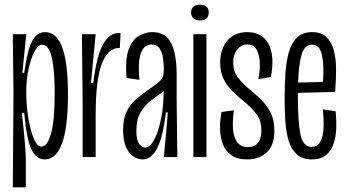

<svg xmlns="http://www.w3.org/2000/svg" viewBox="-20 -675 1486 825"><path d="M35 130 38 -276 35 -528H93L76 -362H84Q98 -463 119 -500Q140 -537 174 -537Q223 -537 247.5 -471Q272 -405 272 -269Q272 10 172 10Q135 10 114.5 -34.5Q94 -79 84 -190H74Q84 -100 87.5 -54.5Q91 -9 91 13V130ZM158 -45Q183 -45 199 -100Q215 -155 215 -276Q215 -373 202.5 -428Q190 -483 161 -483Q143 -483 127.5 -452.5Q112 -422 102.5 -377Q93 -332 93 -286V-264Q93 -239 97 -202Q101 -165 109.5 -129Q118 -93 130 -69Q142 -45 158 -45Z M335 0V-240L332 -528H391L371 -319H381Q395 -435 422.5 -484Q450 -533 489 -533Q495 -533 498 -532L495 -469H492Q443 -469 417 -400Q391 -331 391 -179V0Z M593 10Q574 10 554.5 -2Q535 -14 522 -42Q509 -70 509 -117Q509 -165 524 -195.5Q539 -226 563.5 -247.5Q588 -269 617 -289Q648 -310 662 -322Q676 -334 680 -346Q684 -358 684 -378Q684 -401 680.5 -425.5Q677 -450 665.5 -467Q654 -484 630 -484Q618 -484 603.5 -474Q589 -464 581 -432Q573 -400 579 -332L524 -340Q517 -420 533 -462.5Q549 -505 577 -521Q605 -537 634 -537Q692 -537 715.5 -489.5Q739 -442 739 -356V-251Q740 -189 740.5 -125.5Q741 -62 742 0H684Q689 -48 693 -96Q697 -144 701 -192H693Q680 -85 655 -37.5Q630 10 593 10ZM603 -41Q621 -41 636 -64Q651 -87 661.5 -122.5Q672 -158 677.5 -197.5Q683 -237 683 -271V-283Q660 -266 632.5 -246Q605 -226 585.5 -195Q566 -164 566 -113Q566 -73 578 -57Q590 -41 603 -41Z M811 0V-528H867V0ZM838 -587Q822 -587 811.5 -596Q801 -605 801 -621Q801 -638 811.5 -646.5Q822 -655 838 -655Q877 -655 877 -621Q877 -587 838 -587Z M1042 10Q999 10 973.5 -8.5Q948 -27 937 -57Q926 -87 925.5 -123Q925 -159 932 -194L985 -201Q979 -160 981 -124Q983 -88 998 -65.5Q1013 -43 1045 -43Q1103 -43 1103 -115Q1103 -157 1081.5 -185.5Q1060 -214 1019 -247Q997 -265 975.5 -286.5Q954 -308 940 -337Q926 -366 926 -406Q926 -464 957 -500.5Q988 -537 1043 -537Q1108 -537 1134.5 -485Q1161 -433 1144 -344L1090 -335Q1097 -365 1096.5 -400Q1096 -435 1084 -459.5Q1072 -484 1042 -484Q1017 -484 999.5 -462Q982 -440 982 -406Q982 -365 1006 -337Q1030 -309 1062 -283Q1085 -264 1107.5 -241Q1130 -218 1144.5 -187.5Q1159 -157 1159 -113Q1159 -51 1126.5 -20.5Q1094 10 1042 10Z M1320 10Q1279 10 1255 -12Q1231 -34 1220 -71Q1209 -108 1206 -154.5Q1203 -201 1203 -250Q1203 -309 1206.5 -360.5Q1210 -412 1221.5 -452Q1233 -492 1257 -514.5Q1281 -537 1321 -537Q1361 -537 1383 -515.5Q1405 -494 1414.5 -458Q1424 -422 1424 -376Q1424 -330 1420 -280L1260 -276Q1260 -268 1260 -258Q1260 -151 1271 -97.5Q1282 -44 1319 -44Q1344 -44 1356 -65.5Q1368 -87 1370 -123.5Q1372 -160 1367 -205L1422 -197Q1426 -163 1425 -126.5Q1424 -90 1414 -59Q1404 -28 1381.5 -9Q1359 10 1320 10ZM1321 -483Q1287 -483 1275 -437Q1263 -391 1261 -320L1368 -323Q1373 -397 1363 -440Q1353 -483 1321 -483Z"/></svg>

Font: Bricolage Grotesque 48pt Condensed ExtraLight
Style: Regular
Weight: 200
Width: 3
Designer: Mathieu Triay
Foundry: Atelier Triay
Version: Version 1.000; ttfautohint (v1.8.4.7-5d5b);gftools[0.9.32]